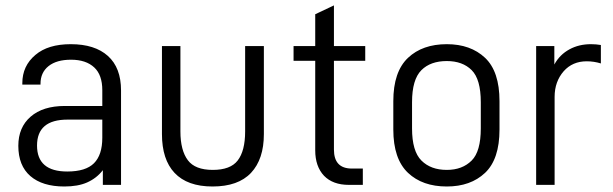

<svg xmlns="http://www.w3.org/2000/svg" viewBox="-20 -675 2239 701"><path d="M374 -470.7Q421.9 -427.7 421.9 -344.7V0H355.5V-53.7Q333 -24.4 297.9 -8.8Q264.6 5.9 214.8 5.9Q134.8 5.9 90.8 -32.2Q46.9 -70.3 46.9 -142.6Q46.9 -210 91.8 -249Q136.7 -288.1 216.8 -288.1H353.5V-345.7Q353.5 -401.4 324.2 -428.7Q293.9 -457 239.3 -457Q186.5 -457 157.2 -433.6Q127.9 -410.2 127.9 -369.1V-366.2H61.5V-371.1Q61.5 -434.6 109.4 -474.6Q155.3 -513.7 238.3 -513.7Q326.2 -513.7 374 -470.7ZM323.2 -79.1Q353.5 -109.4 353.5 -171.9V-238.3H226.6Q115.2 -238.3 115.2 -143.6Q115.2 -48.8 225.6 -48.8Q293 -48.8 323.2 -79.1Z M617.2 -43.9Q571.3 -92.8 571.3 -185.5V-506.8H638.7V-195.3Q638.7 -126 666 -89.8Q692.4 -54.7 756.8 -54.7Q821.3 -54.7 847.7 -88.9Q875 -124 875 -195.3V-506.8H943.4V-185.5Q943.4 -93.8 896.5 -43.9Q849.6 5.9 755.9 5.9Q664.1 5.9 617.2 -43.9Z M1199.2 -453.1V-128.9Q1199.2 -59.6 1264.6 -59.6H1304.7V0H1253.9Q1195.3 0 1163.1 -33.2Q1130.9 -67.4 1130.9 -126V-453.1H1051.8V-506.8H1130.9V-623L1199.2 -655.3V-506.8H1313.5V-453.1Z M1469.7 -43.9Q1416 -94.7 1416 -202.1V-305.7Q1416 -413.1 1469.7 -463.9Q1522.5 -513.7 1611.3 -513.7Q1698.2 -513.7 1751 -463.9Q1803.7 -414.1 1803.7 -305.7V-202.1Q1803.7 -93.8 1751 -43.9Q1698.2 5.9 1611.3 5.9Q1522.5 5.9 1469.7 -43.9ZM1702.1 -88.9Q1735.4 -122.1 1735.4 -206.1V-301.8Q1735.4 -385.7 1702.1 -418.9Q1668.9 -452.1 1611.3 -452.1Q1551.8 -452.1 1518.6 -418.9Q1484.4 -384.8 1484.4 -301.8V-206.1Q1484.4 -123 1518.6 -88.9Q1552.7 -54.7 1611.3 -54.7Q1668 -54.7 1702.1 -88.9Z M1937.5 -506.8H2003.9V-439.5Q2023.4 -475.6 2059.6 -495.1Q2093.8 -513.7 2137.7 -513.7Q2156.2 -513.7 2173.8 -510.7V-443.4Q2148.4 -451.2 2122.1 -451.2Q2070.3 -451.2 2038.1 -415Q2004.9 -377 2004.9 -321.3V0H1937.5Z"/></svg>

Font: Dinish
Style: Regular
Weight: 400
Designer: Bert Driehuis
Foundry: Playbeing
Version: Version 3.006; git-39231f3c-release